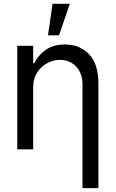

<svg xmlns="http://www.w3.org/2000/svg" viewBox="-20 -787 610 1012"><path d="M154.8 -322.4V0H71V-545.5H154.8V-453.1H160.5Q179.7 -494.7 220.2 -523.6Q260.7 -552.6 322.4 -552.6Q399.1 -552.6 448.9 -501.8Q498.6 -451 498.6 -346.6V204.5H414.8V-340.9Q414.8 -400.6 381.2 -436.1Q347.7 -471.6 295.5 -471.6Q264.2 -471.6 231.7 -455.6Q199.2 -439.6 177 -406.6Q154.8 -373.6 154.8 -322.4ZM233 -600.9 257.1 -767H348L291.2 -600.9Z"/></svg>

Font: Inter UI
Style: Regular
Weight: 400
Designer: Rasmus Andersson
Foundry: rsms
Version: Version 2.2